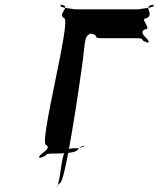

<svg xmlns="http://www.w3.org/2000/svg" viewBox="-20 -824 685 824"><path d="M332 -540C346 -638 340 -668 366 -678C400 -678 336 -680 370 -680C412 -671 370 -660 422 -660H560C612 -660 571 -652 614 -642C648 -642 578 -640 612 -640C638 -649 565 -680 602 -698C636 -698 575 -746 609 -746C646 -764 590 -795 635 -804C669 -804 603 -802 637 -802C660 -792 560 -784 577 -784H298C314 -784 217 -792 243 -802C277 -802 211 -804 245 -804C287 -795 224 -764 255 -746C289 -746 144 -202 178 -202C209 -184 128 -155 153 -146C187 -146 117 -147 151 -147C196 -157 159 -165 211 -165C245 -165 313 -166 316 -186C337 -206 363 -198 314 -188C256 -188 253 -184 239 -84C226 7 211 -20 237 -38C260 -38 321 -460 332 -540Z"/></svg>

Font: Hussar Przerywany
Style: Obl
Weight: 400
Foundry: Cannot Into Space Fonts
Version: Version 0.982